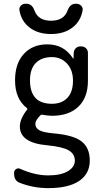

<svg xmlns="http://www.w3.org/2000/svg" viewBox="-20 -765 540 1016"><path d="M379.9 -745.1H384.8Q399.4 -745.1 409.7 -734.4Q419.9 -723.6 417 -710Q407.2 -652.3 362.8 -618.7Q318.4 -585 250 -585Q181.6 -585 137.2 -618.7Q92.8 -652.3 83 -710Q80.1 -723.6 89.8 -734.4Q99.6 -745.1 115.2 -745.1H120.1Q149.4 -745.1 162.1 -710Q181.6 -655.3 250 -655.3Q318.4 -655.3 337.9 -710Q350.6 -745.1 379.9 -745.1ZM254.9 -462.9Q200.2 -462.9 169.4 -431.6Q138.7 -400.4 138.7 -339.8Q138.7 -215.8 254.9 -215.8Q306.6 -215.8 336.4 -247.1Q366.2 -278.3 366.2 -337.9Q366.2 -394.5 334.5 -428.7Q302.7 -462.9 254.9 -462.9ZM88.9 204.1Q54.7 193.4 54.7 155.3V148.4Q54.7 136.7 64.9 129.9Q75.2 123 85.9 127.9Q164.1 163.1 235.4 163.1Q301.8 163.1 338.9 141.1Q376 119.1 376 85Q376 49.8 343.8 30.8Q311.5 11.7 230.5 3.9Q85.9 -8.8 85 -94.7Q85 -136.7 124 -185.5Q126 -187.5 123 -192.4Q59.6 -241.2 59.6 -339.8Q59.6 -428.7 106 -479.5Q152.3 -530.3 230.5 -530.3Q318.4 -530.3 366.2 -456.1Q366.2 -455.1 368.2 -455.1Q369.1 -455.1 369.1 -456.1L370.1 -485.4Q371.1 -500 380.9 -509.8Q390.6 -519.5 406.2 -519.5H410.2Q424.8 -519.5 435.1 -509.8Q445.3 -500 445.3 -485.4V-337.9Q445.3 -249 395 -200.7Q344.7 -152.3 254.9 -152.3Q233.4 -152.3 202.1 -158.2Q198.2 -159.2 194.3 -155.3Q167 -127.9 167 -110.4Q167 -87.9 187.5 -76.2Q208 -64.5 259.8 -59.6Q367.2 -50.8 411.1 -17.1Q455.1 16.6 455.1 85Q455.1 154.3 398.9 192.4Q342.8 230.5 235.4 230.5Q159.2 230.5 88.9 204.1Z"/></svg>

Font: Rounded-L Mgen+ 2m regular
Style: Regular
Weight: 400
Designer: [Source Han Sans]
Ryoko NISHIZUKA  (kana & ideographs); Paul D. Hunt (Latin, Greek & Cyrillic); Wenlong ZHANG  (bopomofo
Version: Version 1.059.20150602